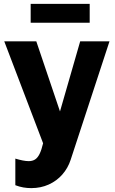

<svg xmlns="http://www.w3.org/2000/svg" viewBox="-20 -738 592 989"><path d="M59 79Q79 85 96.5 88.5Q114 92 128 92Q147 92 160.5 83.5Q174 75 184 54.5Q194 34 202 0L2 -525H167L289 -164L393 -525H544L344 85Q330 128 301 161Q272 194 231 212.5Q190 231 141 231Q120 231 100 227.5Q80 224 59 216ZM138 -621V-718H442V-621Z"/></svg>

Font: Raleway Thin ExtraBold
Style: Regular
Weight: 800
Version: Version 4.026